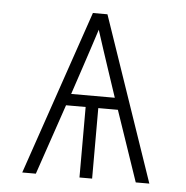

<svg xmlns="http://www.w3.org/2000/svg" viewBox="-43 -562 587 605"><g transform="rotate(5 250.0 -260.0)"><path d="M49 0 227 -520H273L451 0H408L332 -223H270V0H230V-223H168L92 0ZM181 -260H319L290 -347Q280 -377 270 -407.5Q260 -438 250 -469Q240 -438 230 -407.5Q220 -377 210 -347Z"/></g></svg>

Font: Iosevka SS04 Extralight
Style: Regular
Weight: 200
Monospace: yes
Designer: Belleve Invis
Foundry: Belleve Invis
Version: Version 19.0.0; ttfautohint (v1.8.4)